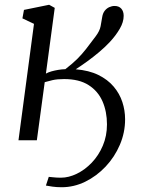

<svg xmlns="http://www.w3.org/2000/svg" viewBox="-20 -588 621 805"><path d="M57.5 0 122.5 -488 74 -511 80.5 -546.5 186 -568 209.5 -555 172.5 -279.5Q182.5 -285 195.8 -288.8Q209 -292.5 224 -295Q239 -297.5 254 -298Q285 -322 304.2 -341.2Q323.5 -360.5 340.5 -382.2Q357.5 -404 381 -435.5Q398 -458 401.8 -478Q405.5 -498 408.5 -516.5Q411 -532.5 419 -542.8Q427 -553 438 -558Q449 -563 460.5 -563Q478.5 -563 488.5 -551.8Q498.5 -540.5 498.5 -521.5Q498.5 -495.5 482.2 -467.5Q466 -439.5 441 -412.5Q420.5 -390.5 395.5 -369.5Q370.5 -348.5 345.2 -330.2Q320 -312 297.5 -297.5Q353 -293 392.2 -273.8Q431.5 -254.5 456.5 -225Q481.5 -195.5 493 -160.2Q504.5 -125 504.5 -88Q504.5 -32 482.5 19.2Q460.5 70.5 422.8 110.5Q385 150.5 337.5 173.8Q290 197 238.5 197Q217 197 199.8 194.5Q182.5 192 172.5 190L184.5 153.5Q192 154 205 155.5Q218 157 235.5 157Q268 157 302 140.5Q336 124 364.8 94Q393.5 64 411 23Q428.5 -18 428.5 -66.5Q428.5 -120 409.8 -163Q391 -206 351.5 -231.2Q312 -256.5 249 -256.5Q220 -256.5 200.2 -252Q180.5 -247.5 167.5 -243.5L134.5 0Z"/></svg>

Font: Merriweather Light
Style: Italic
Weight: 300
Italic angle: -7.8°
Designer: Eben Sorkin
Foundry: Eben Sorkin
Version: Version 2.101